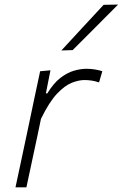

<svg xmlns="http://www.w3.org/2000/svg" viewBox="-20 -798 523 818"><path d="M46 0Q58 -57 69 -107.5Q80 -158.5 93 -220.5L103.5 -270Q113 -315.5 125.2 -373.5Q137.5 -431.5 151 -494.5L195 -498.5L175.5 -400H181.5Q208 -443.5 237.2 -466Q266.5 -488.5 295.2 -496.8Q324 -505 348.5 -505Q366.5 -505 384.8 -502Q403 -499 416 -494.5L402 -447Q383.5 -453 368.5 -455Q353.5 -457 339.5 -457Q316 -457 286.2 -445.5Q256.5 -434 223 -398.8Q189.5 -363.5 154.5 -291.5L139.5 -219.5Q126.5 -159 115.5 -107.5Q104 -55.5 92.5 0ZM241.5 -583Q287.5 -633 332 -681Q376.5 -729 421.5 -777.5L483 -778.5Q434 -729 386 -681L289.5 -584.5Z"/></svg>

Font: Heraclito ExtraLight
Style: Italic
Weight: 200
Italic angle: -12°
Designer: Kostas Bartsokas (font) & Cristiano Sobral (main changes)
Foundry: Kostas Bartsokas (font) & Cristiano Sobral (main changes)
Version: Version 1.00;July 8, 2020;FontCreator 13.0.0.2655 64-bit